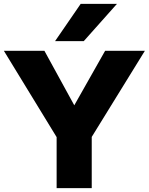

<svg xmlns="http://www.w3.org/2000/svg" viewBox="-20 -970 767 990"><path d="M272 0V-263L0 -708H209L363 -427L522 -708H727L453 -264V0ZM264 -758 396 -950H583L412 -758Z"/></svg>

Font: Onest Black
Style: Regular
Weight: 900
Designer: Dmitri Voloshin, Andrey Kudryavtsev
Foundry: Dmitri Voloshin, Andrey Kudryavtsev
Version: Version 1.000;gftools[0.9.33]